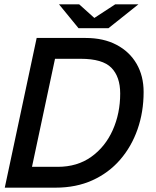

<svg xmlns="http://www.w3.org/2000/svg" viewBox="-20 -865 718 885"><path d="M52 0 72 -96H246Q336 -96 400.5 -142Q465 -188 499.5 -265Q534 -342 534 -434Q534 -511 493.5 -552.5Q453 -594 352 -594H178L199 -690H375Q457 -690 517 -658.5Q577 -627 609.5 -571Q642 -515 642 -441Q642 -349 614 -269Q586 -189 533.5 -128.5Q481 -68 406 -34Q331 0 236 0ZM2 0 149 -690H254L107 0ZM375 -735 390 -766 511 -845H618L480 -735ZM342 -735 252 -845H345L433 -766L447 -735Z"/></svg>

Font: Radio Canada Big
Style: Italic
Weight: 400
Italic angle: -12°
Designer: Étienne Aubert Bonn
Foundry: Coppers and Brasses
Version: Version 1.001